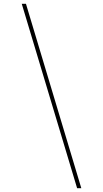

<svg xmlns="http://www.w3.org/2000/svg" viewBox="-20 -843 540 1006"><path d="M384 143 94 -823H116L406 143Z"/></svg>

Font: Iosevka Curly Thin Oblique
Style: Regular
Weight: 100
Italic angle: -9°
Monospace: yes
Designer: Belleve Invis
Foundry: Belleve Invis
Version: Version 11.1.0; ttfautohint (v1.8.3)